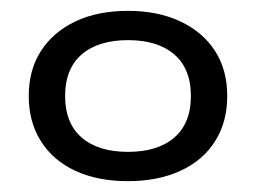

<svg xmlns="http://www.w3.org/2000/svg" viewBox="-20 -734 471 354"><path d="M216 -400Q160 -400 119 -419Q78 -438 55.5 -473.5Q33 -509 33 -557Q33 -605 55.5 -640Q78 -675 119 -694.5Q160 -714 216 -714Q271 -714 312.5 -694.5Q354 -675 376.5 -640Q399 -605 399 -557Q399 -509 376.5 -473.5Q354 -438 312.5 -419Q271 -400 216 -400ZM216 -454Q271 -454 301.5 -480.5Q332 -507 332 -557Q332 -607 301.5 -633.5Q271 -660 216 -660Q161 -660 130.5 -633.5Q100 -607 100 -557Q100 -507 130.5 -480.5Q161 -454 216 -454Z"/></svg>

Font: Nunito Sans 10pt Expanded
Style: Regular
Weight: 400
Width: 7
Designer: Vernon Adams
Foundry: Vernon Adams
Version: Version 3.101;gftools[0.9.27]